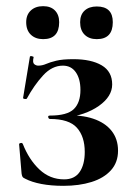

<svg xmlns="http://www.w3.org/2000/svg" viewBox="-20 -591 434 623"><path d="M188 -9Q222 -9 238.5 -33Q255 -57 255 -98Q255 -148 229.5 -176.5Q204 -205 142 -205Q138 -205 136.5 -210.5Q135 -216 142 -216Q198 -216 219.5 -237Q241 -258 241 -299Q241 -335 226 -356.5Q211 -378 184 -378Q149 -378 120 -346.5Q91 -315 67 -271Q65 -269 59.5 -270Q54 -271 55 -274L77 -407Q78 -410 84 -408.5Q90 -407 89 -405Q85 -388 91 -383Q97 -378 104 -378Q117 -378 129.5 -383.5Q142 -389 162.5 -394Q183 -399 218 -399Q276 -399 310 -379Q344 -359 344 -317Q344 -278 301 -247.5Q258 -217 187 -208L189 -216Q243 -219 282 -206Q321 -193 342 -166.5Q363 -140 363 -102Q363 -64 340 -38.5Q317 -13 277 -0.5Q237 12 186 12Q146 12 114.5 6Q83 0 62 -11Q55 -14 53 -17.5Q51 -21 50 -28L42 -123Q42 -126 47 -127Q52 -128 54 -124Q74 -73 108 -41Q142 -9 188 -9ZM120 -464Q95 -464 80 -478.5Q65 -492.9 65 -519Q65 -543 80 -557Q95 -571 120 -571Q144.6 -571 158.3 -557Q172 -543 172 -519Q172 -464 120 -464ZM294 -464Q269 -464 254.5 -478.5Q240 -492.9 240 -519Q240 -543.2 254.5 -556.6Q269 -570 294 -570Q346 -570 346 -519Q346 -464 294 -464Z"/></svg>

Font: Cormorant Light
Style: Regular
Weight: 300
Designer: Christian Thalmann (Catharsis Fonts)
Foundry: Catharsis Fonts
Version: Version 4.000